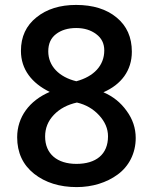

<svg xmlns="http://www.w3.org/2000/svg" viewBox="-20 -744 654 775"><path d="M288.1 -416C217.8 -433.1 174.8 -478 174.8 -536.6C174.8 -567.4 185.1 -590.3 206.1 -606.4C227.1 -622.6 254.4 -630.9 287.6 -630.9C319.8 -630.9 346.7 -622.6 368.2 -606.4C390.1 -590.3 400.9 -568.4 400.9 -540.5C400.9 -479.5 358.9 -435.1 288.1 -416ZM288.6 -82.5C210.9 -82.5 162.1 -122.6 162.1 -192.9C162.1 -226.6 173.8 -255.9 197.8 -280.8C221.7 -305.7 252.9 -321.8 290.5 -330.1C326.2 -321.8 356 -304.7 379.9 -278.8C403.8 -252.9 416 -224.6 416 -193.8C416 -120.1 366.7 -82.5 288.6 -82.5ZM289.6 11.2C352.5 11.2 410.6 -6.8 455.1 -39.6C500 -72.3 527.8 -125 527.8 -187C527.8 -226.6 515.6 -263.2 491.2 -296.4C467.3 -330.1 436 -355 397.5 -371.6C469.2 -402.8 512.2 -459 512.2 -535.2C512.2 -593.8 491.7 -639.6 450.7 -673.3C410.2 -707 355.5 -724.1 287.1 -724.1C222.2 -724.1 168.5 -707.5 127 -673.8C85.4 -640.6 64.5 -595.7 64.5 -538.6C64.5 -463.9 108.4 -408.2 180.7 -373C98.6 -337.9 49.3 -271.5 49.3 -189.9C49.3 -127.9 72.3 -78.6 117.7 -42.5C163.1 -6.8 220.7 11.2 289.6 11.2Z"/></svg>

Font: Ride SemiBold
Style: Regular
Weight: 600
Version: Version 3.000